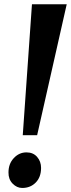

<svg xmlns="http://www.w3.org/2000/svg" viewBox="-20 -898 342 928"><path d="M134.5 -877.5H302.5L159.5 -244.5H90ZM21 -64.5Q21 -106.5 46.8 -134Q72.5 -161.5 108 -161.5Q140.5 -161.5 159.5 -139.5Q178.5 -117.5 178.5 -86.5Q178.5 -42 152.8 -15.8Q127 10.5 87.5 10.5Q61.5 10.5 41 -10.5Q20.5 -31.5 21 -64.5Z"/></svg>

Font: Merriweather 72pt Black
Style: Italic
Weight: 900
Italic angle: -7.8°
Version: Version 2.101